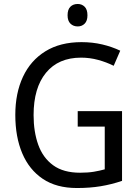

<svg xmlns="http://www.w3.org/2000/svg" viewBox="-20 -936 701 966"><path d="M371 -377H594V-26Q541 -8 486.5 1Q432 10 367 10Q264 10 195.5 -36Q127 -82 92 -164.5Q57 -247 57 -358Q57 -467 95.5 -549.5Q134 -632 208.5 -678Q283 -724 390 -724Q445 -724 494 -712.5Q543 -701 585 -681L552 -605Q516 -623 474 -634.5Q432 -646 388 -646Q274 -646 211.5 -570Q149 -494 149 -357Q149 -273 172.5 -207.5Q196 -142 247.5 -104.5Q299 -67 383 -67Q423 -67 452.5 -72Q482 -77 507 -84V-299H371ZM371 -916Q392 -916 406 -902Q420 -888 420 -859Q420 -831 406 -817Q392 -803 371 -803Q349 -803 334.5 -817Q320 -831 320 -859Q320 -888 334 -902Q348 -916 371 -916Z"/></svg>

Font: Noto Sans SemiCondensed
Style: Regular
Weight: 400
Width: 4
Designer: Monotype Design Team
Foundry: Monotype Imaging Inc.
Version: Version 2.013; ttfautohint (v1.8.4.7-5d5b)